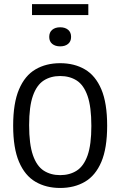

<svg xmlns="http://www.w3.org/2000/svg" viewBox="-20 -911 588 938"><path d="M273.9 7.3Q205 7.3 153.3 -23Q101.6 -53.2 73 -120.1Q44.3 -187 44.3 -297Q44.3 -407.5 73 -474.6Q101.6 -541.8 153.3 -572Q205 -602.3 273.9 -602.3Q343.2 -602.3 394.9 -572Q446.6 -541.8 475.1 -474.6Q503.5 -407.5 503.5 -297Q503.5 -187 475.1 -120.1Q446.6 -53.2 394.9 -23Q343.2 7.3 273.9 7.3ZM273.9 -55.4Q320.6 -55.4 354.9 -77.4Q389.2 -99.4 407.8 -151.7Q426.3 -204.1 426.3 -295.5Q426.3 -388.9 407.8 -442.2Q389.2 -495.5 354.9 -517.6Q320.6 -539.6 273.9 -539.6Q227.6 -539.6 193.5 -517.6Q159.4 -495.6 140.9 -443.3Q122.3 -390.9 122.3 -299.5Q122.3 -206.1 140.9 -152.9Q159.4 -99.6 193.5 -77.5Q227.6 -55.4 273.9 -55.4ZM273.9 -684.5Q249.9 -684.5 235.2 -696.6Q220.5 -708.6 220.5 -730.7Q220.5 -753.4 235.2 -765.5Q249.9 -777.7 273.9 -777.7Q298.1 -777.7 312.7 -765.5Q327.3 -753.4 327.3 -730.7Q327.3 -708.6 312.7 -696.6Q298.1 -684.5 273.9 -684.5ZM136.4 -837.4V-890.7H411.5V-837.4Z"/></svg>

Font: Encode Sans SC Condensed Thin
Style: Regular
Weight: 100
Width: 3
Designer: Multiple Designers
Foundry: Impallari Type
Version: Version 3.002